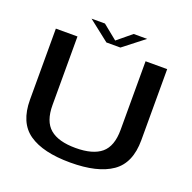

<svg xmlns="http://www.w3.org/2000/svg" viewBox="-138 -935 1079 1077"><g transform="rotate(20 401.0 -396.0)"><path d="M391.5 4Q229 4 144.2 -54.8Q59.5 -113.5 59.5 -250.5V-674.5H188.5V-265Q188.5 -168 238.8 -125.5Q289 -83 391.8 -83Q494.5 -83 544.8 -125.2Q595 -167.5 595 -265V-674.5H724V-250.5Q724 -113.5 639.2 -54.8Q554.5 4 391.5 4ZM352.5 -698.5 228.5 -795.5H308.5L395 -725.5L480 -795.5H560.5L436 -698.5Z"/></g></svg>

Font: Anybody ExtraExpanded Medium
Style: Regular
Weight: 500
Width: 8
Designer: Tyler Finck
Foundry: Etcetera Type Company
Version: Version 1.010; ttfautohint (v1.8.3) -l 8 -r 50 -G 200 -x 14 